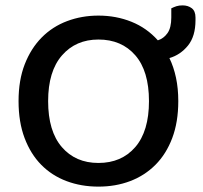

<svg xmlns="http://www.w3.org/2000/svg" viewBox="-20 -680 756 714"><path d="M643 -304Q643 -226 620.5 -166.5Q598 -107 558 -67Q518 -27 464 -6.5Q410 14 346 14Q282 14 227.5 -6.5Q173 -27 133.5 -67Q94 -107 71.5 -166.5Q49 -226 49 -304Q49 -382 72 -441Q95 -500 135 -540.5Q175 -581 229.5 -601.5Q284 -622 346 -622Q412 -622 469 -599Q526 -576 567 -530Q589 -537 603 -557Q617 -577 617 -615V-649Q627 -654 636.5 -657Q646 -660 659 -660Q679 -660 693 -649.5Q707 -639 707 -615V-605Q707 -545 679 -510.5Q651 -476 610 -464Q626 -431 634.5 -391Q643 -351 643 -304ZM534 -304Q534 -416 483 -474.5Q432 -533 346 -533Q262 -533 210.5 -474Q159 -415 159 -304Q159 -192 210 -133Q261 -74 346 -74Q432 -74 483 -133Q534 -192 534 -304Z"/></svg>

Font: Baloo Paaji 2 Medium
Style: Regular
Weight: 500
Designer: Shuchita Grover, Noopur Datye and Ek Type
Foundry: Ek Type
Version: Version 1.640;hotconv 1.0.111;makeotfexe 2.5.65597; ttfautoh